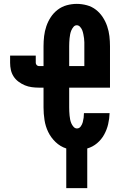

<svg xmlns="http://www.w3.org/2000/svg" viewBox="-20 -763 640 988"><path d="M321 205V1Q290 -9 266 -32Q242 -55 228 -84Q214 -113 209 -145.5Q204 -178 204 -210V-312H180Q162 -312 143.5 -314.5Q125 -317 108 -324Q91 -331 75.5 -342.5Q60 -354 50 -369.5Q40 -385 36 -403Q32 -421 32 -440V-477H164V-440Q164 -433 169 -428Q174 -423 180 -423H204V-525Q204 -551 207 -577Q210 -603 218.5 -628Q227 -653 241.5 -675Q256 -697 277 -713Q298 -729 323.5 -736Q349 -743 375 -743Q401 -743 427 -736Q453 -729 473.5 -713Q494 -697 508.5 -675Q523 -653 531.5 -628Q540 -603 543 -577Q546 -551 546 -525V-312H336V-210Q336 -200 336.5 -189.5Q337 -179 338 -168.5Q339 -158 341 -148Q343 -138 347 -128.5Q351 -119 358.5 -110.5Q366 -102 376 -102Q388 -102 395.5 -112.5Q403 -123 406 -134.5Q409 -146 410.5 -157.5Q412 -169 412 -181H544Q543 -152 536.5 -124Q530 -96 516 -70.5Q502 -45 479.5 -26Q457 -7 429 1V205ZM414 -423V-525Q414 -535 414 -545.5Q414 -556 412.5 -566Q411 -576 409 -586.5Q407 -597 403.5 -606.5Q400 -616 392.5 -624.5Q385 -633 375 -633Q365 -633 358 -624.5Q351 -616 347 -606.5Q343 -597 341 -586.5Q339 -576 338 -566Q337 -556 336.5 -545.5Q336 -535 336 -525V-423Z"/></svg>

Font: Iosevka SS04 XBd Ex
Style: Regular
Weight: 800
Width: 7
Monospace: yes
Designer: Belleve Invis
Foundry: Belleve Invis
Version: Version 19.0.0; ttfautohint (v1.8.4)